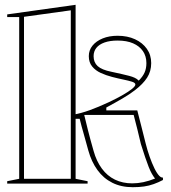

<svg xmlns="http://www.w3.org/2000/svg" viewBox="-20 -765 711 800"><path d="M10 0V-10L60 -20V-694H10V-705L295 -745V-20L345 -10V0ZM80 -20H275V-722L80 -695ZM533 15Q485 15 448 -3.5Q411 -22 386 -56.5Q361 -91 348 -138Q338 -176 329 -206.5Q320 -237 312 -270H285V-287Q318 -293 354 -306Q390 -319 433 -339Q467 -355 492 -369.5Q517 -384 530.5 -395Q544 -406 544 -413Q544 -420 530 -424.5Q516 -429 494 -433.5Q472 -438 447 -444.5Q422 -451 400 -461Q378 -471 364 -488Q350 -505 350 -531Q350 -556 365.5 -575Q381 -594 408 -605Q435 -616 470 -616Q511 -616 542.5 -601.5Q574 -587 592 -561.5Q610 -536 610 -502Q610 -468 593 -441.5Q576 -415 542 -389Q520 -372 490 -354.5Q460 -337 423 -317V-305H552Q561 -271 569.5 -236.5Q578 -202 587 -167Q594 -139 603.5 -112Q613 -85 623.5 -63.5Q634 -42 644 -32Q648 -28 651.5 -26.5Q655 -25 659 -25V-15Q640 -5 620.5 2Q601 9 580 12Q559 15 533 15ZM626 -21Q619 -30 612.5 -41.5Q606 -53 599.5 -69.5Q593 -86 585 -109.5Q577 -133 567 -165Q560 -195 552.5 -225.5Q545 -256 537 -286H331Q337 -260 346.5 -222.5Q356 -185 370 -136Q382 -93 404.5 -62.5Q427 -32 459 -16.5Q491 -1 531 -1Q554 -1 577.5 -6Q601 -11 626 -21ZM558 -429Q575 -446 582.5 -463Q590 -480 590 -502Q590 -531 575.5 -552Q561 -573 534.5 -584.5Q508 -596 470 -596Q438 -596 415.5 -588Q393 -580 381.5 -565.5Q370 -551 370 -531Q370 -505 387 -489.5Q404 -474 444 -466Q491 -456 518 -449Q545 -442 556 -431Z"/></svg>

Font: Kalnia Glaze Thin
Style: Bold
Weight: 700
Version: Version 1.110